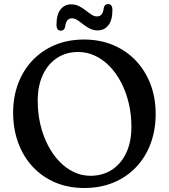

<svg xmlns="http://www.w3.org/2000/svg" viewBox="-20 -912 835 950"><path d="M395.6 -716.4Q474.8 -716.4 540 -689Q605.1 -661.6 652.1 -612Q699.1 -562.4 724.7 -495.2Q750.2 -427.9 750.2 -348.2Q750.2 -267.7 724.9 -200.6Q699.6 -133.5 652.9 -84.5Q606.2 -35.5 541.2 -8.6Q476.2 18.2 396.8 18.2Q318 18.2 253.3 -9.2Q188.7 -36.7 142.1 -86.7Q95.5 -136.7 70.2 -205Q45 -273.3 45 -355Q45 -432.4 69.7 -498.2Q94.4 -564.1 140.6 -613Q186.8 -661.9 251.4 -689.2Q316 -716.4 395.6 -716.4ZM630.2 -284.8Q630.2 -346 617 -401.4Q603.9 -456.9 579.9 -503.1Q555.9 -549.3 523.2 -583.2Q490.5 -617.2 450.9 -636Q411.3 -654.8 367.4 -654.8Q306.7 -654.8 261.6 -624.8Q216.4 -594.8 191.5 -540.6Q166.6 -486.4 166.6 -414Q166.6 -351.6 179.8 -295.7Q193 -239.7 217.2 -193.3Q241.3 -146.8 273.8 -113Q306.3 -79.2 345.5 -60.7Q384.6 -42.2 427.4 -42.2Q487.6 -42.2 533.3 -71.7Q579 -101.2 604.6 -155.5Q630.2 -209.9 630.2 -284.8ZM463.9 -761.6Q442.3 -761.6 424.6 -770.5Q406.8 -779.5 391.8 -791.5Q376.7 -803.5 363.1 -812.4Q349.4 -821.4 335.9 -821.4Q307.2 -821.4 302.2 -779Q298.2 -760.3 281.1 -760.3Q259.5 -760.3 259.5 -789.8Q259.5 -840.1 279.6 -865.3Q299.7 -890.5 331.8 -890.5Q353.4 -890.5 371.1 -881.6Q388.9 -872.6 404 -860.6Q419 -848.6 432.7 -839.7Q446.3 -830.7 460.1 -830.7Q489.1 -830.7 493.5 -873Q497.5 -891.8 515.4 -891.8Q536.2 -891.8 536.2 -862.2Q536.2 -811.9 516 -786.8Q495.8 -761.6 463.9 -761.6Z"/></svg>

Font: Fraunces SuperSoft Wonky
Style: Regular
Weight: 900
Version: Version 1.000;[b76b70a41]